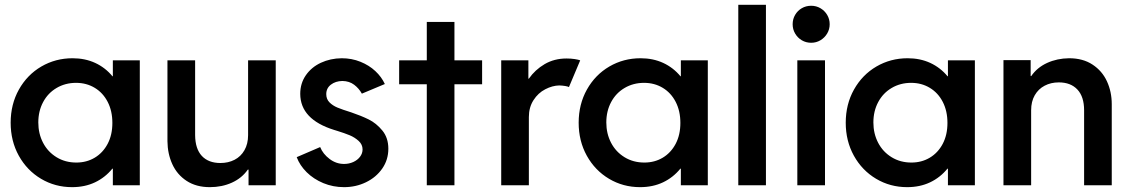

<svg xmlns="http://www.w3.org/2000/svg" viewBox="-20 -772 4707 800"><path d="M450.2 -69.3H448.2Q418 -32.2 375.7 -12.2Q333.5 7.8 280.3 7.8Q209.5 7.8 150.9 -27.1Q92.3 -62 58.3 -123.3Q24.4 -184.6 24.4 -260.7Q24.4 -337.4 58.8 -398.9Q93.3 -460.4 152.3 -494.9Q211.4 -529.3 282.2 -529.3Q334.5 -529.3 376.7 -509.8Q418.9 -490.2 448.7 -454.1H450.2V-520.5H562.5V0H450.2ZM448.2 -259.8Q448.2 -309.6 428.7 -347.4Q409.2 -385.3 374.8 -406Q340.3 -426.8 296.9 -426.8Q252 -426.8 215.8 -405.5Q179.7 -384.3 159.7 -346.7Q139.6 -309.1 139.6 -261.7Q139.6 -215.3 159.4 -177.2Q179.2 -139.2 215.6 -116.9Q252 -94.7 297.9 -94.7Q340.8 -94.7 374.8 -115Q408.7 -135.3 428.5 -172.6Q448.2 -210 448.2 -259.8Z M677.7 -183.6V-520.5H793V-209Q793.5 -151.9 821 -122.3Q848.6 -92.8 898.4 -92.8Q931.2 -92.8 957.3 -106.2Q983.4 -119.6 998.5 -146Q1013.7 -172.4 1013.7 -209V-520.5H1128.9V0H1015.6V-65.4H1012.7Q987.8 -29.8 946.3 -11Q904.8 7.8 854.5 7.8Q797.4 7.8 757.6 -18.3Q717.8 -44.4 698 -87.9Q678.2 -131.3 677.7 -183.6Z M1216.3 -117.2 1314 -159.2Q1325.7 -130.4 1353.3 -109.6Q1380.9 -88.9 1413.6 -88.9Q1434.1 -88.9 1451.9 -96.9Q1469.7 -105 1480.2 -118.9Q1490.7 -132.8 1490.7 -149.4Q1490.7 -169.9 1474.4 -184.8Q1458 -199.7 1436.8 -208.5Q1415.5 -217.3 1385.3 -226.6Q1381.3 -227.5 1378.2 -228.8Q1375 -230 1372.6 -230.5Q1231.4 -274.4 1231 -380.9Q1231 -424.8 1254.4 -458.5Q1277.8 -492.2 1317.1 -510.5Q1356.4 -528.8 1403.8 -529.3Q1445.8 -529.3 1481.9 -514.6Q1518.1 -500 1543.9 -475.8Q1569.8 -451.7 1583.5 -421.9L1487.8 -381.8Q1475.6 -403.8 1455.6 -418.9Q1435.5 -434.1 1406.7 -434.6Q1377.9 -434.1 1358.6 -419.2Q1339.4 -404.3 1339.4 -379.9Q1339.4 -358.9 1352.8 -345.5Q1366.2 -332 1386.2 -323.7Q1406.2 -315.4 1443.8 -303.7Q1484.4 -290 1516.1 -274.4Q1547.9 -258.8 1573 -228.3Q1598.1 -197.8 1598.1 -152.3Q1598.1 -106.4 1572.8 -69.8Q1547.4 -33.2 1505.1 -12.7Q1462.9 7.8 1413.6 7.8Q1367.7 7.8 1327.1 -9Q1286.6 -25.9 1257.8 -54.4Q1229 -83 1216.3 -117.2Z M1758.3 -420.9H1643.1V-520.5H1758.3V-680.7H1873.5V-520.5H1988.8V-420.9H1873.5V0H1758.3Z M2068.4 -520.5H2181.6V-444.3H2183.6Q2209.5 -481.4 2249.5 -504.9Q2289.6 -528.3 2340.8 -528.3Q2358.4 -528.3 2374.5 -525.9Q2390.6 -523.4 2397.5 -520.5L2350.6 -409.2Q2346.7 -411.6 2335.2 -413.6Q2323.7 -415.5 2310.5 -416Q2281.7 -415.5 2252 -400.1Q2222.2 -384.8 2202.9 -354.7Q2183.6 -324.7 2183.6 -284.2V0H2068.4Z M2816.9 -69.3H2814.9Q2784.7 -32.2 2742.4 -12.2Q2700.2 7.8 2647 7.8Q2576.2 7.8 2517.6 -27.1Q2459 -62 2425 -123.3Q2391.1 -184.6 2391.1 -260.7Q2391.1 -337.4 2425.5 -398.9Q2460 -460.4 2519 -494.9Q2578.1 -529.3 2648.9 -529.3Q2701.2 -529.3 2743.4 -509.8Q2785.6 -490.2 2815.4 -454.1H2816.9V-520.5H2929.2V0H2816.9ZM2814.9 -259.8Q2814.9 -309.6 2795.4 -347.4Q2775.9 -385.3 2741.5 -406Q2707 -426.8 2663.6 -426.8Q2618.7 -426.8 2582.5 -405.5Q2546.4 -384.3 2526.4 -346.7Q2506.3 -309.1 2506.3 -261.7Q2506.3 -215.3 2526.1 -177.2Q2545.9 -139.2 2582.3 -116.9Q2618.7 -94.7 2664.6 -94.7Q2707.5 -94.7 2741.5 -115Q2775.4 -135.3 2795.2 -172.6Q2814.9 -210 2814.9 -259.8Z M3056.2 -752H3171.4V0H3056.2Z M3302.2 -520.5H3417.5V0H3302.2ZM3282.7 -670.9Q3282.7 -692.4 3293 -710Q3303.2 -727.5 3320.8 -737.8Q3338.4 -748 3359.9 -748Q3380.9 -748 3398.4 -737.8Q3416 -727.5 3426.5 -710Q3437 -692.4 3437 -670.9Q3437 -649.9 3426.5 -632.3Q3416 -614.7 3398.4 -604.2Q3380.9 -593.8 3359.9 -593.8Q3338.4 -593.8 3320.8 -604.2Q3303.2 -614.7 3293 -632.3Q3282.7 -649.9 3282.7 -670.9Z M3929.7 -69.3H3927.7Q3897.5 -32.2 3855.2 -12.2Q3813 7.8 3759.8 7.8Q3689 7.8 3630.4 -27.1Q3571.8 -62 3537.8 -123.3Q3503.9 -184.6 3503.9 -260.7Q3503.9 -337.4 3538.3 -398.9Q3572.8 -460.4 3631.8 -494.9Q3690.9 -529.3 3761.7 -529.3Q3814 -529.3 3856.2 -509.8Q3898.4 -490.2 3928.2 -454.1H3929.7V-520.5H4042V0H3929.7ZM3927.7 -259.8Q3927.7 -309.6 3908.2 -347.4Q3888.7 -385.3 3854.2 -406Q3819.8 -426.8 3776.4 -426.8Q3731.4 -426.8 3695.3 -405.5Q3659.2 -384.3 3639.2 -346.7Q3619.1 -309.1 3619.1 -261.7Q3619.1 -215.3 3638.9 -177.2Q3658.7 -139.2 3695.1 -116.9Q3731.4 -94.7 3777.3 -94.7Q3820.3 -94.7 3854.2 -115Q3888.2 -135.3 3908 -172.6Q3927.7 -210 3927.7 -259.8Z M4161.1 -521.5H4274.4V-455.1H4276.9Q4301.3 -490.7 4343 -509.8Q4384.8 -528.8 4434.6 -529.3Q4492.2 -529.3 4532.2 -502.9Q4572.3 -476.6 4592.3 -433.1Q4612.3 -389.6 4612.3 -337.9V0H4497.1V-312.5Q4497.1 -369.1 4469.2 -398.9Q4441.4 -428.7 4391.6 -428.7Q4358.9 -428.7 4332.8 -415Q4306.6 -401.4 4291.5 -375.2Q4276.4 -349.1 4276.4 -312.5V0H4161.1Z"/></svg>

Font: Reddit Sans Chocolate SemiBold
Style: Regular
Weight: 600
Designer: Stephen Hutchings
Foundry: Reddit
Version: Version 1.011